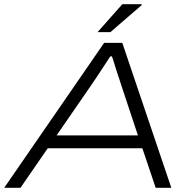

<svg xmlns="http://www.w3.org/2000/svg" viewBox="-27 -889 915 909"><path d="M-7 0 466 -686H552L784 0H710L647 -187H199L70 0ZM241 -248H626L548 -483Q544 -496 538 -514Q532 -532 525.5 -551.5Q519 -571 513.5 -590Q508 -609 503 -622H495Q480 -599 462 -571.5Q444 -544 428 -520Q412 -496 403 -483ZM435 -737 552 -869H643L645 -866L496 -737Z"/></svg>

Font: Archivo Expanded ExtraLight
Style: Italic
Weight: 250
Width: 7
Italic angle: -10°
Designer: Hector Gatti
Foundry: Omnibus-Type
Version: Version 2.001